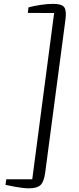

<svg xmlns="http://www.w3.org/2000/svg" viewBox="-20 -856 418 1018"><path d="M262.5 -835.5Q307.5 -835.5 320.5 -817.8Q333.5 -800 327 -752L219.5 60Q213 108 194.8 125.2Q176.5 142.5 134 142.5Q118 142.5 99.2 140.2Q80.5 138 62.8 134.8Q45 131.5 30.8 128.5Q16.5 125.5 9 124L13.5 94.5H151L267 -787L127.5 -787.5L131 -817Q161 -825 196 -830.2Q231 -835.5 262.5 -835.5Z"/></svg>

Font: Merriweather 72pt Light
Style: Italic
Weight: 300
Italic angle: -7.8°
Version: Version 2.101